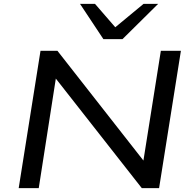

<svg xmlns="http://www.w3.org/2000/svg" viewBox="-20 -966 990 986"><path d="M76 0 188 -705H275L724 -132H715L806 -705H909L797 0H708L260 -571H268L179 0ZM511 -765 391 -946H468L572 -826L717 -946H792L609 -765Z"/></svg>

Font: Nunito Sans 10pt Expanded Medium
Style: Italic
Weight: 500
Width: 7
Italic angle: -9°
Designer: Vernon Adams
Foundry: Vernon Adams
Version: Version 3.101;gftools[0.9.27]